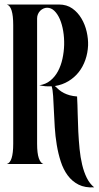

<svg xmlns="http://www.w3.org/2000/svg" viewBox="-20 -721 434 844"><path d="M9.8 0Q38.1 -7.3 38.1 -88.9V-610.8Q38.1 -693.4 9.8 -701.2H238.8Q273.4 -701.2 297.9 -683.8Q322.3 -666.5 338.1 -639.6Q354 -612.8 361.1 -581.3Q368.2 -549.8 367.2 -521Q365.7 -487.8 355.2 -457.8Q344.7 -427.7 326.2 -404.1Q307.6 -380.4 281 -364.3Q254.4 -348.1 221.2 -342.8Q230.5 -333.5 240 -325.7Q249.5 -317.9 261 -312Q272.5 -306.2 286.6 -302.2Q300.8 -298.3 318.8 -296.9Q320.8 -259.8 321.5 -220.2Q322.3 -180.7 324.2 -141.8Q326.2 -103 329.8 -66.2Q333.5 -29.3 341.1 2.7Q348.6 34.7 361.3 60.5Q374 86.4 394 102.5Q354 105 325.4 90.6Q296.9 76.2 277.6 50Q258.3 23.9 247.1 -11Q235.8 -45.9 229.5 -84.2Q223.1 -122.6 220.7 -161.9Q218.3 -201.2 216.8 -236.1Q215.3 -271 213.6 -298.8Q211.9 -326.7 207 -341.8Q180.2 -339.8 152.8 -346.2Q180.7 -350.1 201.2 -366.7Q221.7 -383.3 234.9 -408Q248 -432.6 254.6 -462.9Q261.2 -493.2 262 -524.2Q262.7 -555.2 257.8 -584.5Q252.9 -613.8 243.2 -636.5Q233.4 -659.2 219.2 -673.1Q205.1 -687 187 -687Q179.2 -687 171.4 -683.6Q163.6 -680.2 157.2 -674.1Q150.9 -668 147 -659.2Q143.1 -650.4 143.1 -640.1V-88.9Q143.1 -47.4 150.6 -25.6Q158.2 -3.9 170.9 0Z"/></svg>

Font: 003 KoZ KJR
Style: Regular
Weight: 400
Designer: Ko Z, Min Khaing
Foundry: Your Own Font Foundry
Version: Version 2.50;March 29, 2020;